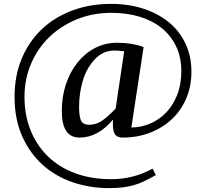

<svg xmlns="http://www.w3.org/2000/svg" viewBox="-20 -811 1042 988"><path d="M562 -196Q484 -103 389 -103Q298 -103 298 -240Q298 -314 319.5 -378Q341 -442 379 -489.5Q417 -537 469 -564Q521 -591 583 -591Q659 -591 719 -569L656 -155Q705 -155 751.5 -174.5Q798 -194 834 -231Q870 -268 891.5 -322Q913 -376 913 -445Q913 -517 886 -573Q859 -629 811 -667.5Q763 -706 697 -725.5Q631 -745 553 -745Q458 -745 376.5 -712Q295 -679 235 -621.5Q175 -564 140.5 -484.5Q106 -405 106 -312Q106 -219 137 -141.5Q168 -64 225.5 -7.5Q283 49 365.5 80Q448 111 552 111Q667 111 765 57L782 90Q750 108 723 121Q696 134 668 142Q640 150 609.5 153.5Q579 157 540 157Q444 157 356 127.5Q268 98 201.5 39Q135 -20 95 -108Q55 -196 55 -313Q55 -422 92 -510Q129 -598 195 -660.5Q261 -723 352 -757Q443 -791 551 -791Q643 -791 719 -766Q795 -741 850 -695.5Q905 -650 935 -585.5Q965 -521 965 -442Q965 -366 938 -303.5Q911 -241 863 -196.5Q815 -152 750.5 -127.5Q686 -103 611 -103Q585 -103 573 -118Q561 -133 561 -171Q561 -176 561 -182.5Q561 -189 562 -196ZM439 -169Q473 -169 501 -187Q529 -205 575 -252L619 -547Q591 -551 568 -551Q510 -551 467.5 -505.5Q425 -460 406 -395.5Q387 -331 387 -261Q387 -214 396.5 -191.5Q406 -169 439 -169Z"/></svg>

Font: Adamina
Style: Regular
Weight: 400
Designer: Cyreal (www.cyreal.org)
Foundry: Alexei Vanyashin
Version: Version 1.013